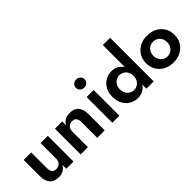

<svg xmlns="http://www.w3.org/2000/svg" viewBox="68 -1600 2430 2430"><g transform="rotate(-45 1283.5 -385.0)"><path d="M198 -180V-460H64V-166Q64 -84 104.5 -37Q145 10 227 10Q276 10 310 -10.5Q344 -31 366 -70V0H495V-460H366V-180Q366 -151 354.5 -130Q343 -109 322.5 -97.5Q302 -86 274 -86Q234 -86 216 -110.5Q198 -135 198 -180Z M920 -280V0H1054V-294Q1054 -377 1014 -423.5Q974 -470 892 -470Q843 -470 808.5 -449.5Q774 -429 753 -390V-460H623V0H753V-280Q753 -309 764 -330Q775 -351 796 -362.5Q817 -374 844 -374Q884 -374 902 -350Q920 -326 920 -280Z M1176 -638Q1176 -607 1199 -586Q1222 -565 1254 -565Q1286 -565 1308.5 -586Q1331 -607 1331 -638Q1331 -670 1308.5 -690.5Q1286 -711 1254 -711Q1222 -711 1199 -690.5Q1176 -670 1176 -638ZM1190 -460V0H1316V-460Z M1800 -780V0H1930V-780ZM1422 -230Q1422 -154 1453 -100Q1484 -46 1535 -18Q1586 10 1643 10Q1701 10 1745.5 -19Q1790 -48 1815.5 -102Q1841 -156 1841 -230Q1841 -305 1815.5 -358.5Q1790 -412 1745.5 -441Q1701 -470 1643 -470Q1586 -470 1535 -442Q1484 -414 1453 -360.5Q1422 -307 1422 -230ZM1556 -230Q1556 -271 1573 -301Q1590 -331 1619 -347Q1648 -363 1681 -363Q1710 -363 1737.5 -347.5Q1765 -332 1782.5 -302Q1800 -272 1800 -230Q1800 -188 1782.5 -158Q1765 -128 1737.5 -112.5Q1710 -97 1681 -97Q1648 -97 1619 -113Q1590 -129 1573 -159Q1556 -189 1556 -230Z M2024 -230Q2024 -159 2057.5 -104.5Q2091 -50 2148.5 -20Q2206 10 2279 10Q2352 10 2409.5 -20Q2467 -50 2500.5 -104.5Q2534 -159 2534 -230Q2534 -302 2500.5 -356Q2467 -410 2409.5 -440Q2352 -470 2279 -470Q2206 -470 2148.5 -440Q2091 -410 2057.5 -356Q2024 -302 2024 -230ZM2156 -230Q2156 -269 2172.5 -299Q2189 -329 2217 -345Q2245 -361 2279 -361Q2313 -361 2341 -345Q2369 -329 2385.5 -299Q2402 -269 2402 -230Q2402 -191 2385.5 -161.5Q2369 -132 2341 -115.5Q2313 -99 2279 -99Q2245 -99 2217 -115.5Q2189 -132 2172.5 -161.5Q2156 -191 2156 -230Z"/></g></svg>

Font: Jost SemiBold
Style: Regular
Weight: 600
Version: Version 3.710